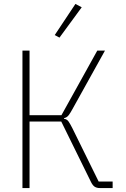

<svg xmlns="http://www.w3.org/2000/svg" viewBox="-20 -955 640 975"><path d="M94 -698H130V-370H292L474 -698H513L348 -401Q339 -384 329.5 -371Q320 -358 305 -355V-352Q320 -350 328.5 -337.5Q337 -325 348 -303L481 -33H552V0H488Q471 0 460.5 -7Q450 -14 441 -33L291 -338H130V0H94ZM282 -764 258 -777 363 -935 395 -918Z"/></svg>

Font: IBM Plex Mono ExtraLight
Style: Regular
Weight: 200
Monospace: yes
Designer: Mike Abbink, Paul van der Laan, Pieter van Rosmalen
Foundry: Bold Monday
Version: Version 2.3